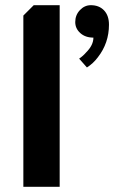

<svg xmlns="http://www.w3.org/2000/svg" viewBox="-20 -720 450 740"><path d="M70 0V-660L110 -700H210V0ZM315 -460 285 -494Q300 -504 312 -518Q340 -546 340 -575Q309 -575 289.5 -592.5Q270 -610 270 -635Q270 -662 288 -681Q306 -700 330 -700Q362 -700 381 -680Q400 -660 400 -625Q400 -554 357 -499Q339 -475 315 -460Z"/></svg>

Font: Scada
Style: Bold
Weight: 700
Designer: Jovanny Lemonad
Foundry: Jovanny Lemonad
Version: Version 4.100;PS 004.100;hotconv 1.0.88;makeotf.lib2.5.64775